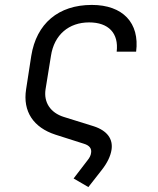

<svg xmlns="http://www.w3.org/2000/svg" viewBox="-20 -580 640 780"><path d="M279 145 339 180 393 111C416 82 429 54 433 29C440 -15 416 -49 361 -67L239 -105C185 -122 157 -164 165 -217L187 -353C200 -439 260 -489 342 -489C421 -489 463 -445 454 -370H533C548 -487 479 -560 353 -560C217 -560 128 -484 107 -353L86 -217C72 -127 116 -62 205 -33L321 4C344 11 353 24 350 41C349 51 344 61 335 72Z"/></svg>

Font: JetBrains Mono Light
Style: Italic
Weight: 336
Italic angle: -9°
Monospace: yes
Designer: Philipp Nurullin, Konstantin Bulenkov
Foundry: JetBrains
Version: Version 2.305